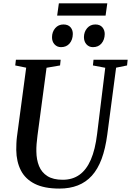

<svg xmlns="http://www.w3.org/2000/svg" viewBox="-20 -1092 766 1122"><path d="M658.5 -696.5 607 -306Q596 -223 573.8 -163.2Q551.5 -103.5 516.8 -65.2Q482 -27 434.8 -8.5Q387.5 10 327 10Q238.5 10 183.2 -17.8Q128 -45.5 102 -96.2Q76 -147 75 -215.5Q75 -234 75.8 -253.2Q76.5 -272.5 79 -292.5L133 -696.5L69 -709.5L73 -743H334.5L331 -709.5L252 -696L199 -299.5Q195.5 -274 193.8 -250.5Q192 -227 192.5 -207Q193 -159 208.2 -121.5Q223.5 -84 257.2 -62.8Q291 -41.5 346.5 -41.5Q403.5 -41.5 444.2 -70.5Q485 -99.5 510.8 -158.8Q536.5 -218 547.5 -309.5L595 -696L523 -709.5L526.5 -743H726L722.5 -709.5ZM336.5 -816.5Q313.5 -816.5 298.5 -833Q283.5 -849.5 284 -875.5Q284.5 -906.5 303 -927.8Q321.5 -949 350.5 -949Q378 -949 392 -932.8Q406 -916.5 405.5 -893Q405 -860 386.8 -838.2Q368.5 -816.5 336.5 -816.5ZM523 -816.5Q500 -816.5 485.2 -833Q470.5 -849.5 470.5 -875.5Q471 -906.5 489.5 -927.8Q508 -949 537 -949Q564 -949 578 -932.8Q592 -916.5 592 -893Q591.5 -860 573.2 -838.2Q555 -816.5 523 -816.5ZM324 -1072.5H607L597 -1001H314Z"/></svg>

Font: Merriweather 72pt Medium
Style: Italic
Weight: 500
Italic angle: -7.8°
Version: Version 2.101